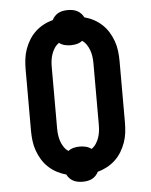

<svg xmlns="http://www.w3.org/2000/svg" viewBox="-56 -821 712 908"><g transform="rotate(-5 300.0 -367.5)"><path d="M300 40Q289 40 277.5 38Q266 36 256 31Q246 26 238 17.5Q230 9 225 -1Q202 -7 180.5 -18.5Q159 -30 141.5 -46.5Q124 -63 111.5 -83.5Q99 -104 91 -126.5Q83 -149 80 -173Q77 -197 77 -221V-514Q77 -538 80 -562Q83 -586 91 -608.5Q99 -631 111.5 -651.5Q124 -672 141.5 -688.5Q159 -705 180.5 -716.5Q202 -728 225 -734Q230 -744 238 -752.5Q246 -761 256 -766Q266 -771 277.5 -773Q289 -775 300 -775Q311 -775 322.5 -773Q334 -771 344 -766Q354 -761 362 -752.5Q370 -744 375 -734Q398 -728 419.5 -716.5Q441 -705 458.5 -688.5Q476 -672 488.5 -651.5Q501 -631 509 -608.5Q517 -586 520 -562Q523 -538 523 -514V-221Q523 -197 520 -173Q517 -149 509 -126.5Q501 -104 488.5 -83.5Q476 -63 458.5 -46.5Q441 -30 419.5 -18.5Q398 -7 375 -1Q370 9 362 17.5Q354 26 344 31Q334 36 322.5 38Q311 40 300 40ZM355 -111Q368 -120 376.5 -133Q385 -146 390 -160.5Q395 -175 397 -190Q399 -205 399 -221V-514Q399 -530 397 -545Q395 -560 390 -574.5Q385 -589 376.5 -602Q368 -615 355 -624Q343 -615 329 -611.5Q315 -608 300 -608Q285 -608 271 -611.5Q257 -615 245 -624Q232 -615 223.5 -602Q215 -589 210 -574.5Q205 -560 203 -545Q201 -530 201 -514V-221Q201 -205 203 -190Q205 -175 210 -160.5Q215 -146 223.5 -133Q232 -120 245 -111Q257 -120 271 -123.5Q285 -127 300 -127Q315 -127 329 -123.5Q343 -120 355 -111Z"/></g></svg>

Font: Iosevka Etoile Extrabold
Style: Regular
Weight: 800
Designer: Belleve Invis
Foundry: Belleve Invis
Version: Version 22.1.2; ttfautohint (v1.8.4)